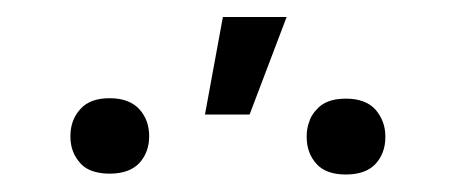

<svg xmlns="http://www.w3.org/2000/svg" viewBox="-20 -829 545 225"><path d="M220.2 -694.8 241.2 -809.1H315.9L272.5 -694.8ZM62.5 -669.4Q62.5 -688.5 74.2 -701.2Q85.4 -713.9 108.4 -713.9Q131.3 -713.9 143.1 -701.2Q154.8 -688.5 154.8 -669.4Q154.8 -650.4 143.1 -637.7Q131.3 -625.5 108.4 -625.5Q100.6 -625.5 94 -627Q87.4 -628.4 82.5 -631.1Q77.6 -633.8 74.2 -637.7Q68.4 -644 65.4 -651.9Q62.5 -659.7 62.5 -669.4ZM351.1 -636.7Q339.4 -649.4 339.4 -668.5Q339.4 -672.4 339.8 -676Q340.3 -679.7 341.3 -683.1Q342.3 -686.5 343.5 -689.5Q344.7 -692.4 346.7 -695.3Q348.6 -698.2 351.1 -700.7Q356.4 -707 365 -710.2Q373.5 -713.4 385.3 -713.4Q397 -713.4 405.5 -710.2Q414.1 -707 419.9 -700.7Q425.8 -693.8 428.7 -686Q431.6 -678.2 431.6 -668.5Q431.6 -649.4 419.9 -636.7Q408.2 -624.5 385.3 -624.5Q362.3 -624.5 351.1 -636.7Z"/></svg>

Font: Shabnam Light FD
Style: Light-FD
Weight: 300
Foundry: DejaVu fonts team - Redesigned by Saber Rastikerdar - Based on Vazir font
Version: Version 5.0.0